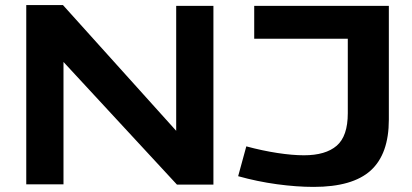

<svg xmlns="http://www.w3.org/2000/svg" viewBox="-20 -723 1615 753"><path d="M83 0V-703H227L671 -210V-700H817V1H674L229 -480V0ZM914 -32 946 -149Q1009 -132 1068 -123Q1127 -114 1172 -114Q1257 -114 1300.5 -151.5Q1344 -189 1344 -279V-571H977V-700H1505V-254Q1505 -119 1434 -54.5Q1363 10 1210 10Q1143 10 1066 -0.5Q989 -11 914 -32Z"/></svg>

Font: Georama Extended SemiBold
Style: Regular
Weight: 600
Width: 7
Designer: Jean-Baptiste Levee
Foundry: Production Type
Version: Version 1.000